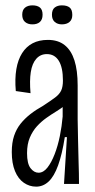

<svg xmlns="http://www.w3.org/2000/svg" viewBox="-20 -687 353 717"><path d="M115 10Q90 10 69 -4.5Q48 -19 36 -48Q24 -77 24 -119Q24 -154 32.5 -179.5Q41 -205 56.5 -224.5Q72 -244 93 -260.5Q114 -277 141 -292Q170 -311 186 -323Q202 -335 208.5 -349Q215 -363 215 -386Q215 -435 199.5 -460Q184 -485 155 -485Q131 -485 115.5 -467.5Q100 -450 95 -418Q90 -386 94 -339L39 -347Q35 -393 41 -428.5Q47 -464 62.5 -488.5Q78 -513 102 -525.5Q126 -538 159 -538Q197 -538 221.5 -518.5Q246 -499 258 -461.5Q270 -424 270 -368V-241Q271 -204 271.5 -163Q272 -122 273.5 -80.5Q275 -39 275 0H219Q222 -43 224.5 -87.5Q227 -132 230 -175H222Q212 -111 197 -69.5Q182 -28 161.5 -9Q141 10 115 10ZM124 -42Q142 -42 157 -61Q172 -80 184 -111Q196 -142 203.5 -179Q211 -216 214 -252V-304L246 -324Q239 -308 224.5 -295.5Q210 -283 191 -271.5Q172 -260 153 -246.5Q134 -233 118 -215.5Q102 -198 91.5 -173.5Q81 -149 81 -115Q81 -76 94 -59Q107 -42 124 -42ZM211 -596Q195 -596 184.5 -605Q174 -614 174 -632Q174 -651 184.5 -659Q195 -667 211 -667Q230 -667 240 -659Q250 -651 250 -631Q250 -614 239.5 -605Q229 -596 211 -596ZM101 -596Q84 -596 73.5 -605Q63 -614 63 -632Q63 -650 73.5 -658.5Q84 -667 101 -667Q119 -667 129 -659Q139 -651 139 -632Q139 -614 129 -605Q119 -596 101 -596Z"/></svg>

Font: Bricolage Grotesque 72pt Condensed ExtraLight
Style: Regular
Weight: 250
Width: 3
Designer: Mathieu Triay
Foundry: Atelier Triay
Version: Version 1.001;gftools[0.9.33.dev8+g029e19f]